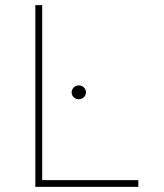

<svg xmlns="http://www.w3.org/2000/svg" viewBox="-20 -731 640 751"><path d="M145 -26.4H521V0H118.2V-710.9H145ZM260.3 -369.6Q260.3 -380.4 268.3 -388.7Q276.4 -397 288.1 -397Q299.8 -397 308.1 -388.9Q316.4 -380.9 316.4 -369.6Q315.9 -358.4 307.9 -350.6Q299.8 -342.8 288.1 -342.8Q276.4 -342.8 268.3 -350.6Q260.3 -358.4 260.3 -369.6Z"/></svg>

Font: Roboto Mono Thin
Style: Regular
Weight: 250
Designer: Google
Version: Version 2.000985; 2015; ttfautohint (v1.3)